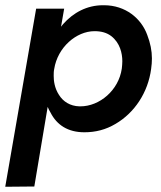

<svg xmlns="http://www.w3.org/2000/svg" viewBox="-24 -493 615 733"><path d="M107 219 158 -85C161 -77 165 -70 169 -63C193 -16 235 12 298 12C341 12 380 2 417 -20C489 -62 541 -139 553 -230C555 -244 556 -257 556 -270C556 -299 550 -329 538 -360C515 -423 455 -473 373 -473C371 -473 370 -473 369 -473C308 -473 256 -445 217 -401C214 -398 212 -394 209 -391L221 -460H114L-4 220ZM441 -231C429 -148 356 -87 283 -87C282 -87 280 -87 279 -87C244 -88 217 -105 201 -131C184 -157 181 -185 181 -203C181 -212 181 -221 183 -230C196 -312 267 -374 337 -374C363 -374 384 -368 401 -355C434 -329 443 -290 443 -259C443 -250 442 -240 441 -231Z"/></svg>

Font: Jost Medium
Style: Italic
Weight: 500
Italic angle: -5°
Version: Version 3.710